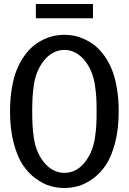

<svg xmlns="http://www.w3.org/2000/svg" viewBox="-20 -916 640 954"><path d="M441.9 -825.2H158.2V-896H441.9ZM460 -362.8Q460 -402.8 458.5 -429.9Q457 -457 451.9 -492.2Q446.8 -527.3 434.8 -557.1Q422.9 -586.9 403.8 -611.8Q384.3 -637.7 357.4 -652.8Q330.6 -668 299.8 -668Q269 -668 242.2 -652.8Q215.3 -637.7 195.8 -611.8Q176.8 -586.9 164.8 -557.1Q152.8 -527.3 147.9 -491.9Q143.1 -456.5 141.6 -429.9Q140.1 -403.3 140.1 -362.8Q140.1 -321.8 141.6 -294.9Q143.1 -268.1 147.9 -232.7Q152.8 -197.3 164.8 -167.5Q176.8 -137.7 195.8 -112.8Q215.3 -86.9 242.2 -72Q269 -57.1 299.8 -57.1Q361.8 -57.1 403.8 -112.8Q422.9 -137.7 434.8 -167.5Q446.8 -197.3 451.9 -232.4Q457 -267.6 458.5 -294.9Q460 -322.3 460 -362.8ZM569.8 -362.8Q569.8 -274.9 551.8 -206.1Q533.7 -137.2 506.1 -96.2Q478.5 -55.2 441.4 -28.3Q404.3 -1.5 369.6 8.3Q335 18.1 299.8 18.1Q264.6 18.1 230 8.3Q195.3 -1.5 158.2 -28.3Q121.1 -55.2 93.5 -96.2Q65.9 -137.2 47.9 -206.1Q29.8 -274.9 29.8 -362.8Q29.8 -425.8 39.1 -479.5Q48.3 -533.2 64.2 -571.5Q80.1 -609.9 102.1 -640.1Q124 -670.4 147.9 -689.5Q171.9 -708.5 199 -720.9Q226.1 -733.4 250.7 -738.3Q275.4 -743.2 299.8 -743.2Q324.2 -743.2 348.9 -738.3Q373.5 -733.4 400.6 -720.9Q427.7 -708.5 451.7 -689.5Q475.6 -670.4 497.6 -640.1Q519.5 -609.9 535.4 -571.5Q551.3 -533.2 560.5 -479.5Q569.8 -425.8 569.8 -362.8Z"/></svg>

Font: Aurulent Sans Mono
Style: Regular
Weight: 400
Monospace: yes
Version: Version 2007.05.04